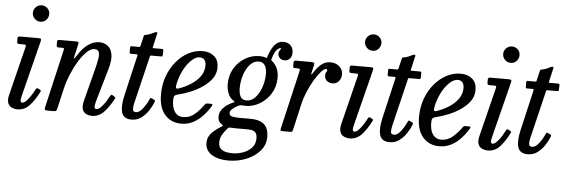

<svg xmlns="http://www.w3.org/2000/svg" viewBox="-58 -955 4136 1398"><g transform="rotate(5 2010.0 -256.0)"><path d="M135.5 -700Q135.5 -725 153.2 -742.5Q171 -760 195.5 -760Q220.5 -760 238 -742.5Q255.5 -725 255 -700Q254.5 -675.5 237.5 -657.8Q220.5 -640 195.5 -640Q171 -640 153.2 -657.8Q135.5 -675.5 135.5 -700ZM209.5 -495 108 -92.5Q106.5 -87 104.2 -75.2Q102 -63.5 102 -60Q102 -42 115.5 -42Q132.5 -42 157.2 -72.5Q182 -103 203.5 -145.5Q207 -152 210.8 -154.8Q214.5 -157.5 222 -153.5L234.5 -147.5Q240.5 -144 242.2 -141.2Q244 -138.5 240 -131Q208.5 -68 172 -29Q135.5 10 84.5 10Q55 10 32.8 -5.2Q10.5 -20.5 10.5 -56.5Q10.5 -62 11.8 -71.5Q13 -81 15 -88.5L104.5 -448Q107 -459 104 -462Q101 -465 88.5 -465H60Q47.5 -465 43.8 -468.2Q40 -471.5 40 -484V-504Q40 -514.5 44.2 -517.2Q48.5 -520 58 -520H188.5Q207.5 -520 210.5 -516Q213.5 -512 209.5 -495Z M347 -520H462Q481 -520 484.2 -516.5Q487.5 -513 484 -498.5L466 -419.5Q460 -395 463.5 -394.8Q467 -394.5 482.5 -419.5Q515 -472 554.5 -500.5Q594 -529 637 -529Q670 -529 696.2 -510.8Q722.5 -492.5 731.2 -451.2Q740 -410 720 -341L649 -96Q647 -89 644.8 -76.2Q642.5 -63.5 642.5 -60Q642.5 -52.5 645.2 -47.2Q648 -42 657 -42Q676 -42 700.5 -71.5Q725 -101 746.5 -142Q751 -150 754.5 -153.8Q758 -157.5 765 -153.5L778 -145.5Q784 -142 786.5 -139.2Q789 -136.5 785 -129Q752 -66 715 -28Q678 10 629 10Q599.5 10 577.8 -5.2Q556 -20.5 556 -56.5Q556 -62 557.5 -73Q559 -84 561 -92L622.5 -330Q633.5 -372.5 639 -405.5Q644.5 -438.5 638 -457.2Q631.5 -476 605.5 -476Q578.5 -476 548.8 -447.2Q519 -418.5 491 -372Q463 -325.5 441 -271.8Q419 -218 407.5 -167.5L374.5 -24.5Q372 -13 368.2 -6.5Q364.5 0 349 0H310Q288.5 0 284.8 -3.8Q281 -7.5 284.5 -24.5L382.5 -447.5Q385.5 -460.5 382.5 -462.8Q379.5 -465 369 -465H346Q333.5 -465 331.2 -469.5Q329 -474 329 -486.5V-500.5Q329 -513 332 -516.5Q335 -520 347 -520Z M874 -520H926Q934.5 -520 935.5 -522.5Q936.5 -525 938 -531.5L953.5 -598Q955.5 -608 958.2 -609.2Q961 -610.5 971.5 -612.5Q986.5 -615 1000.5 -620.8Q1014.5 -626.5 1023.5 -631.5Q1030.5 -635.5 1033.8 -636.8Q1037 -638 1043.5 -638Q1049.5 -638 1050.8 -636.2Q1052 -634.5 1050.5 -628.5L1028 -530Q1026.5 -523.5 1026.8 -521.8Q1027 -520 1035 -520H1092.5Q1102 -520 1103.8 -517.5Q1105.5 -515 1105.5 -503.5L1104.5 -479Q1104.5 -468.5 1102 -466.8Q1099.5 -465 1090 -465H1021.5Q1015 -465 1014 -463.2Q1013 -461.5 1011.5 -455.5L927.5 -107Q921.5 -82 922.8 -63.5Q924 -45 946 -45Q964.5 -45 982 -62.2Q999.5 -79.5 1013.2 -102.2Q1027 -125 1034.5 -141.5Q1037.5 -148.5 1041 -154Q1044.5 -159.5 1052.5 -155L1070 -146Q1076 -142.5 1076.8 -140Q1077.5 -137.5 1074 -127.5Q1063 -99 1041.8 -66.5Q1020.5 -34 989.8 -11Q959 12 919 12Q860.5 12 846.8 -33.2Q833 -78.5 852.5 -161L920.5 -453.5Q922 -461 920.2 -463Q918.5 -465 909.5 -465H872Q865 -465 863.8 -468.5Q862.5 -472 862.5 -479V-505Q862.5 -513.5 864.2 -516.8Q866 -520 874 -520Z M1116.5 -190Q1116.5 -262 1139.2 -324Q1162 -386 1201 -432.2Q1240 -478.5 1289.2 -504.2Q1338.5 -530 1392 -530Q1444.5 -530 1477 -501.8Q1509.5 -473.5 1509.5 -419.5Q1509.5 -375.5 1483.8 -339.5Q1458 -303.5 1417 -275.5Q1376 -247.5 1328.5 -228.2Q1281 -209 1237 -198.5Q1220.5 -195 1214.5 -187Q1208.5 -179 1208.5 -155Q1208.5 -99.5 1230.5 -69.2Q1252.5 -39 1290.5 -39Q1339.5 -39 1376.8 -71.8Q1414 -104.5 1441 -144Q1445 -150 1449.2 -151.5Q1453.5 -153 1464.5 -153H1479Q1493 -153 1495.8 -150.2Q1498.5 -147.5 1492 -136Q1470 -99 1439.2 -65.5Q1408.5 -32 1368.8 -11Q1329 10 1281 10Q1208 10 1162.2 -41.2Q1116.5 -92.5 1116.5 -190ZM1241 -244Q1286.5 -259.5 1327.8 -285.5Q1369 -311.5 1394.8 -347Q1420.5 -382.5 1421 -427Q1421 -453 1409.5 -468Q1398 -483 1375 -483Q1345.5 -483 1314.8 -454.2Q1284 -425.5 1259.5 -379Q1235 -332.5 1223.5 -278Q1219 -258 1220.5 -248Q1222 -238 1241 -244Z M1477 132.5Q1477 103 1491.2 80.2Q1505.5 57.5 1527.5 39.8Q1549.5 22 1573 8Q1590 -3 1587 -3Q1584 -3 1572.5 -14Q1548 -30.5 1548 -64Q1548 -101 1575 -129.2Q1602 -157.5 1641 -174Q1657 -181 1656 -182.5Q1655 -184 1643 -192.5Q1618.5 -208.5 1606.2 -240.5Q1594 -272.5 1594 -307.5Q1594 -370 1623.2 -420.5Q1652.5 -471 1701.8 -500.5Q1751 -530 1809.5 -530Q1821 -530 1833 -528Q1845 -526 1852.5 -522.5Q1857.5 -520.5 1859.5 -521.2Q1861.5 -522 1863.5 -528Q1881.5 -586 1907.2 -617.2Q1933 -648.5 1971 -648.5Q2003 -648.5 2023.8 -629.2Q2044.5 -610 2044.5 -575Q2044.5 -547.5 2029 -531.2Q2013.5 -515 1991 -515Q1970 -515 1956.2 -527.5Q1942.5 -540 1942.5 -559Q1942.5 -572.5 1948.8 -581.8Q1955 -591 1958.2 -595.8Q1961.5 -600.5 1953 -600.5Q1941.5 -600.5 1925.5 -582.2Q1909.5 -564 1896 -516.5Q1894 -511 1894.2 -509Q1894.5 -507 1898.5 -504Q1920.5 -488.5 1936.2 -458Q1952 -427.5 1952 -384.5Q1952 -319.5 1920.8 -268.8Q1889.5 -218 1840.2 -189Q1791 -160 1737 -160Q1721.5 -160 1712.5 -161.5Q1703.5 -162 1698.5 -161.2Q1693.5 -160.5 1684 -156Q1662 -145 1644 -130Q1626 -115 1626 -98.5Q1626 -78 1649.2 -73.5Q1672.5 -69 1702.5 -69Q1709.5 -69 1724.8 -69.2Q1740 -69.5 1755.5 -69.5Q1771 -69.5 1778.5 -69.5Q1847 -69.5 1880.8 -40.5Q1914.5 -11.5 1914.5 52Q1914.5 110 1876.5 154Q1838.5 198 1777 222.8Q1715.5 247.5 1644.5 247.5Q1572.5 247.5 1524.8 218Q1477 188.5 1477 132.5ZM1683.5 -283.5Q1683.5 -251.5 1694.8 -225.8Q1706 -200 1741.5 -200Q1776.5 -200 1804.2 -230Q1832 -260 1848.5 -307.5Q1865 -355 1865 -408Q1865 -426.5 1859.8 -445.5Q1854.5 -464.5 1841.5 -477.2Q1828.5 -490 1805 -490Q1769.5 -490 1742 -459.8Q1714.5 -429.5 1699 -382.2Q1683.5 -335 1683.5 -283.5ZM1620.5 16Q1599 40.5 1584.2 65.2Q1569.5 90 1569.5 124.5Q1569.5 192 1671.5 192Q1711 192 1749 178.5Q1787 165 1812 137.8Q1837 110.5 1837 69.5Q1837 36 1821.2 22.5Q1805.5 9 1766.5 9H1688Q1678 9 1669.8 8.8Q1661.5 8.5 1648.5 7.5Q1636.5 7 1631.5 8Q1626.5 9 1620.5 16Z M2076 -520H2182.5Q2200 -520 2205.5 -516.5Q2211 -513 2208 -499L2196.5 -449Q2191.5 -428 2194.5 -428.5Q2197.5 -429 2209.5 -448Q2232.5 -485 2261 -507.5Q2289.5 -530 2325 -530Q2365.5 -530 2391.2 -506.8Q2417 -483.5 2417 -451Q2417 -419.5 2399 -399Q2381 -378.5 2355 -378.5Q2326.5 -378.5 2310.8 -393.2Q2295 -408 2295 -433Q2295 -447.5 2301 -456Q2307 -464.5 2307 -471Q2307 -478.5 2298.5 -478.5Q2284 -478.5 2261.8 -453.8Q2239.5 -429 2215.5 -388.8Q2191.5 -348.5 2171.2 -301Q2151 -253.5 2141 -208.5L2097 -17Q2094 -5.5 2091.5 -2.8Q2089 0 2074.5 0H2023.5Q2008 0 2006.5 -5Q2005 -10 2008 -21L2106 -442.5Q2109 -458 2107.2 -461.5Q2105.5 -465 2090.5 -465H2072Q2061.5 -465 2059.5 -469.2Q2057.5 -473.5 2057.5 -486V-505.5Q2057.5 -520 2076 -520Z M2563.5 -700Q2563.5 -725 2581.2 -742.5Q2599 -760 2623.5 -760Q2648.5 -760 2666 -742.5Q2683.5 -725 2683 -700Q2682.5 -675.5 2665.5 -657.8Q2648.5 -640 2623.5 -640Q2599 -640 2581.2 -657.8Q2563.5 -675.5 2563.5 -700ZM2637.5 -495 2536 -92.5Q2534.5 -87 2532.2 -75.2Q2530 -63.5 2530 -60Q2530 -42 2543.5 -42Q2560.5 -42 2585.2 -72.5Q2610 -103 2631.5 -145.5Q2635 -152 2638.8 -154.8Q2642.5 -157.5 2650 -153.5L2662.5 -147.5Q2668.5 -144 2670.2 -141.2Q2672 -138.5 2668 -131Q2636.5 -68 2600 -29Q2563.5 10 2512.5 10Q2483 10 2460.8 -5.2Q2438.5 -20.5 2438.5 -56.5Q2438.5 -62 2439.8 -71.5Q2441 -81 2443 -88.5L2532.5 -448Q2535 -459 2532 -462Q2529 -465 2516.5 -465H2488Q2475.5 -465 2471.8 -468.2Q2468 -471.5 2468 -484V-504Q2468 -514.5 2472.2 -517.2Q2476.5 -520 2486 -520H2616.5Q2635.5 -520 2638.5 -516Q2641.5 -512 2637.5 -495Z M2760 -520H2812Q2820.5 -520 2821.5 -522.5Q2822.5 -525 2824 -531.5L2839.5 -598Q2841.5 -608 2844.2 -609.2Q2847 -610.5 2857.5 -612.5Q2872.5 -615 2886.5 -620.8Q2900.5 -626.5 2909.5 -631.5Q2916.5 -635.5 2919.8 -636.8Q2923 -638 2929.5 -638Q2935.5 -638 2936.8 -636.2Q2938 -634.5 2936.5 -628.5L2914 -530Q2912.5 -523.5 2912.8 -521.8Q2913 -520 2921 -520H2978.5Q2988 -520 2989.8 -517.5Q2991.5 -515 2991.5 -503.5L2990.5 -479Q2990.5 -468.5 2988 -466.8Q2985.5 -465 2976 -465H2907.5Q2901 -465 2900 -463.2Q2899 -461.5 2897.5 -455.5L2813.5 -107Q2807.5 -82 2808.8 -63.5Q2810 -45 2832 -45Q2850.5 -45 2868 -62.2Q2885.5 -79.5 2899.2 -102.2Q2913 -125 2920.5 -141.5Q2923.5 -148.5 2927 -154Q2930.5 -159.5 2938.5 -155L2956 -146Q2962 -142.5 2962.8 -140Q2963.5 -137.5 2960 -127.5Q2949 -99 2927.8 -66.5Q2906.5 -34 2875.8 -11Q2845 12 2805 12Q2746.5 12 2732.8 -33.2Q2719 -78.5 2738.5 -161L2806.5 -453.5Q2808 -461 2806.2 -463Q2804.5 -465 2795.5 -465H2758Q2751 -465 2749.8 -468.5Q2748.5 -472 2748.5 -479V-505Q2748.5 -513.5 2750.2 -516.8Q2752 -520 2760 -520Z M3002.5 -190Q3002.5 -262 3025.2 -324Q3048 -386 3087 -432.2Q3126 -478.5 3175.2 -504.2Q3224.5 -530 3278 -530Q3330.5 -530 3363 -501.8Q3395.5 -473.5 3395.5 -419.5Q3395.5 -375.5 3369.8 -339.5Q3344 -303.5 3303 -275.5Q3262 -247.5 3214.5 -228.2Q3167 -209 3123 -198.5Q3106.5 -195 3100.5 -187Q3094.5 -179 3094.5 -155Q3094.5 -99.5 3116.5 -69.2Q3138.5 -39 3176.5 -39Q3225.5 -39 3262.8 -71.8Q3300 -104.5 3327 -144Q3331 -150 3335.2 -151.5Q3339.5 -153 3350.5 -153H3365Q3379 -153 3381.8 -150.2Q3384.5 -147.5 3378 -136Q3356 -99 3325.2 -65.5Q3294.5 -32 3254.8 -11Q3215 10 3167 10Q3094 10 3048.2 -41.2Q3002.5 -92.5 3002.5 -190ZM3127 -244Q3172.5 -259.5 3213.8 -285.5Q3255 -311.5 3280.8 -347Q3306.5 -382.5 3307 -427Q3307 -453 3295.5 -468Q3284 -483 3261 -483Q3231.5 -483 3200.8 -454.2Q3170 -425.5 3145.5 -379Q3121 -332.5 3109.5 -278Q3105 -258 3106.5 -248Q3108 -238 3127 -244Z M3573 -700Q3573 -725 3590.8 -742.5Q3608.5 -760 3633 -760Q3658 -760 3675.5 -742.5Q3693 -725 3692.5 -700Q3692 -675.5 3675 -657.8Q3658 -640 3633 -640Q3608.5 -640 3590.8 -657.8Q3573 -675.5 3573 -700ZM3647 -495 3545.5 -92.5Q3544 -87 3541.8 -75.2Q3539.5 -63.5 3539.5 -60Q3539.5 -42 3553 -42Q3570 -42 3594.8 -72.5Q3619.5 -103 3641 -145.5Q3644.5 -152 3648.2 -154.8Q3652 -157.5 3659.5 -153.5L3672 -147.5Q3678 -144 3679.8 -141.2Q3681.5 -138.5 3677.5 -131Q3646 -68 3609.5 -29Q3573 10 3522 10Q3492.5 10 3470.2 -5.2Q3448 -20.5 3448 -56.5Q3448 -62 3449.2 -71.5Q3450.5 -81 3452.5 -88.5L3542 -448Q3544.5 -459 3541.5 -462Q3538.5 -465 3526 -465H3497.5Q3485 -465 3481.2 -468.2Q3477.5 -471.5 3477.5 -484V-504Q3477.5 -514.5 3481.8 -517.2Q3486 -520 3495.5 -520H3626Q3645 -520 3648 -516Q3651 -512 3647 -495Z M3769.5 -520H3821.5Q3830 -520 3831 -522.5Q3832 -525 3833.5 -531.5L3849 -598Q3851 -608 3853.8 -609.2Q3856.5 -610.5 3867 -612.5Q3882 -615 3896 -620.8Q3910 -626.5 3919 -631.5Q3926 -635.5 3929.2 -636.8Q3932.5 -638 3939 -638Q3945 -638 3946.2 -636.2Q3947.5 -634.5 3946 -628.5L3923.5 -530Q3922 -523.5 3922.2 -521.8Q3922.5 -520 3930.5 -520H3988Q3997.5 -520 3999.2 -517.5Q4001 -515 4001 -503.5L4000 -479Q4000 -468.5 3997.5 -466.8Q3995 -465 3985.5 -465H3917Q3910.5 -465 3909.5 -463.2Q3908.5 -461.5 3907 -455.5L3823 -107Q3817 -82 3818.2 -63.5Q3819.5 -45 3841.5 -45Q3860 -45 3877.5 -62.2Q3895 -79.5 3908.8 -102.2Q3922.5 -125 3930 -141.5Q3933 -148.5 3936.5 -154Q3940 -159.5 3948 -155L3965.5 -146Q3971.5 -142.5 3972.2 -140Q3973 -137.5 3969.5 -127.5Q3958.5 -99 3937.2 -66.5Q3916 -34 3885.2 -11Q3854.5 12 3814.5 12Q3756 12 3742.2 -33.2Q3728.5 -78.5 3748 -161L3816 -453.5Q3817.5 -461 3815.8 -463Q3814 -465 3805 -465H3767.5Q3760.5 -465 3759.2 -468.5Q3758 -472 3758 -479V-505Q3758 -513.5 3759.8 -516.8Q3761.5 -520 3769.5 -520Z"/></g></svg>

Font: Besley* Narrow
Style: Italic
Weight: 400
Width: 4
Italic angle: -13°
Designer: Owen Earl
Foundry: indestructible type*
Version: Version 3.000; ttfautohint (v1.8.3)